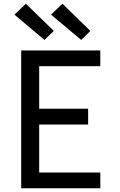

<svg xmlns="http://www.w3.org/2000/svg" viewBox="-20 -1004 640 1024"><path d="M93 0V-735H515V-651H189V-424H450V-340H189V-84H515V0ZM413 -791 252 -926 313 -984 462 -839ZM217 -791 57 -926 118 -984 267 -839Z"/></svg>

Font: Iosevka Fixed Curly Md Ex
Style: Regular
Weight: 500
Width: 7
Monospace: yes
Designer: Belleve Invis
Foundry: Belleve Invis
Version: Version 30.1.2